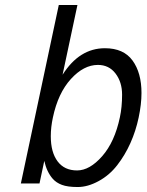

<svg xmlns="http://www.w3.org/2000/svg" viewBox="-20 -730 583 764"><path d="M288.1 -710 229 -432.6Q295.9 -538.1 397.5 -538.1Q471.7 -538.1 507.3 -489.3Q543 -440.4 543 -359.9Q543 -315.4 531.7 -262.2Q520.5 -209 499 -160.9Q477.5 -112.8 446.5 -72.8Q415.5 -32.7 372.3 -9.3Q329.1 14.2 289.1 14.2Q249 14.2 226.3 5.6Q203.6 -2.9 189.9 -18.6Q166 -45.9 156.2 -89.8L137.2 0H63L213.9 -710ZM457 -263.2Q465.8 -303.2 465.8 -353.3Q465.8 -403.3 439.7 -437.5Q413.6 -471.7 369.6 -471.7Q313 -471.7 262 -415.5Q210.9 -359.4 190.4 -262.2Q182.1 -223.6 182.1 -188Q182.1 -124 209.2 -87.9Q236.3 -51.8 286.6 -51.8Q336.9 -51.8 386.7 -108.6Q436.5 -165.5 457 -263.2Z"/></svg>

Font: Tuffy
Style: Italic
Weight: 400
Italic angle: -12°
Designer: Thatcher Ulrich, Karoly Barta and Michael Everson
Version: Version 001.271